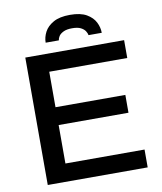

<svg xmlns="http://www.w3.org/2000/svg" viewBox="-93 -943 861 1018"><g transform="rotate(-10 337.0 -434.0)"><path d="M81 0V-686H613V-590H193V-399H569V-303H193V-96H619V0ZM201 -745Q201 -774 215.5 -802Q230 -830 263.5 -849Q297 -868 353 -868Q410 -868 442.5 -849Q475 -830 489 -802Q503 -774 503 -745H432Q430 -756 422.5 -767.5Q415 -779 398.5 -787.5Q382 -796 352 -796Q323 -796 305.5 -787.5Q288 -779 280.5 -767.5Q273 -756 272 -745Z"/></g></svg>

Font: Archivo SemiBold Medium
Style: Regular
Weight: 500
Version: Version 2.001